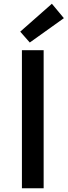

<svg xmlns="http://www.w3.org/2000/svg" viewBox="-20 -1005 361 1025"><path d="M139 -778 321 -908 257 -985 88 -836ZM97 0H213V-737H97Z"/></svg>

Font: Noto Sans JP Medium
Style: Regular
Weight: 500
Designer: Ryoko NISHIZUKA  (kana, bopomofo & ideographs); Paul D. Hunt (Latin, Greek & Cyrillic); Sandoll Communications , Soo-you
Foundry: Adobe
Version: Version 2.002;hotconv 1.0.116;makeotfexe 2.5.65601